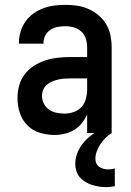

<svg xmlns="http://www.w3.org/2000/svg" viewBox="-20 -548 540 791"><path d="M205 8Q174 8 144 -1Q114 -10 92.5 -32Q71 -54 61.5 -83.5Q52 -113 52 -144Q52 -170 59 -195.5Q66 -221 81.5 -241.5Q97 -262 119.5 -276.5Q142 -291 166.5 -299Q191 -307 217 -310Q243 -313 269 -313H339V-354Q339 -372 333.5 -389Q328 -406 315 -418Q302 -430 284.5 -435Q267 -440 249 -440Q233 -440 217 -437Q201 -434 187.5 -425Q174 -416 166.5 -401.5Q159 -387 159 -371V-368H58V-373Q58 -396 65 -418.5Q72 -441 85.5 -460Q99 -479 118 -492.5Q137 -506 158.5 -514Q180 -522 203 -525Q226 -528 249 -528Q273 -528 297.5 -524.5Q322 -521 344.5 -511Q367 -501 386 -485Q405 -469 417.5 -448Q430 -427 435 -402.5Q440 -378 440 -354V0H339V-77Q331 -58 317.5 -41Q304 -24 286 -13Q268 -2 247 3Q226 8 205 8ZM246 -80Q265 -80 284 -86.5Q303 -93 316 -107.5Q329 -122 334 -141.5Q339 -161 339 -180V-225H269Q256 -225 243.5 -224Q231 -223 218.5 -220Q206 -217 194 -212Q182 -207 172.5 -198.5Q163 -190 158 -178Q153 -166 153 -153Q153 -137 160.5 -121.5Q168 -106 182 -96.5Q196 -87 212.5 -83.5Q229 -80 246 -80ZM417 223Q402 223 387 220.5Q372 218 358 213.5Q344 209 331 201Q318 193 308.5 182Q299 171 294.5 156.5Q290 142 290 127Q290 98 303.5 71Q317 44 338.5 24Q360 4 386 -10Q412 -24 440 -32V0Q426 9 414.5 20.5Q403 32 394 45.5Q385 59 379 74.5Q373 90 373 107Q373 116 377 125Q381 134 389 139.5Q397 145 406.5 147.5Q416 150 425 150Q432 150 439 149Q446 148 453 146V219Q444 221 435 222Q426 223 417 223Z"/></svg>

Font: Iosevka Term Semibold
Style: Regular
Weight: 600
Monospace: yes
Designer: Belleve Invis
Foundry: Belleve Invis
Version: Version 31.4.0